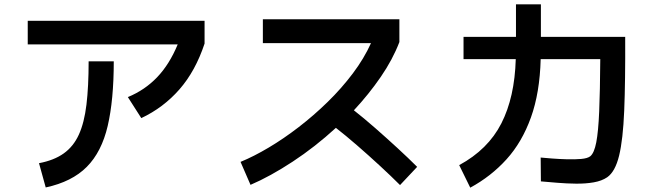

<svg xmlns="http://www.w3.org/2000/svg" viewBox="-20 -820 3040 886"><path d="M632 -275 570 -372Q648 -404 705 -463.5Q762 -523 800 -615H108V-724H924V-619Q882 -492 808 -407.5Q734 -323 632 -275ZM191 45 160 -67Q229 -80 274 -112Q319 -144 344 -199Q369 -254 379 -337.5Q389 -421 389 -537H505Q505 -359 477 -239Q449 -119 380.5 -50Q312 19 191 45Z M1136 33 1090 -73Q1151 -98 1220 -139Q1289 -180 1358.5 -233.5Q1428 -287 1492 -349.5Q1556 -412 1608 -481Q1660 -550 1692 -621H1193V-731H1823V-626Q1792 -545 1737 -465Q1682 -385 1613 -311Q1659 -275 1711.5 -229Q1764 -183 1814.5 -136.5Q1865 -90 1905 -50L1826 34Q1785 -7 1733 -55Q1681 -103 1628 -149Q1575 -195 1530 -230Q1434 -142 1330.5 -74Q1227 -6 1136 33Z M2150 46 2099 -58Q2232 -130 2293.5 -250.5Q2355 -371 2360 -547H2119V-650H2361V-800H2476V-650H2865Q2866 -444 2860.5 -310Q2855 -176 2837 -102Q2819 -28 2782 -2Q2757 15 2719.5 21.5Q2682 28 2638.5 27.5Q2595 27 2552.5 23.5Q2510 20 2476 17L2475 -93Q2495 -91 2528 -88.5Q2561 -86 2596.5 -85Q2632 -84 2661.5 -86.5Q2691 -89 2704 -99Q2722 -114 2731.5 -163Q2741 -212 2745 -305.5Q2749 -399 2750 -547H2475Q2471 -392 2430 -278Q2389 -164 2317.5 -85Q2246 -6 2150 46Z"/></svg>

Font: Murecho Medium
Style: Regular
Weight: 500
Designer: Neil Summerour
Foundry: Positype
Version: Version 1.010; ttfautohint (v1.8.3)